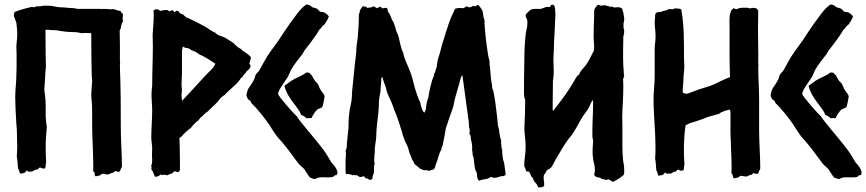

<svg xmlns="http://www.w3.org/2000/svg" viewBox="-20 -759 3749 831"><path d="M40 -691.4C40 -688.5 50.8 -661.1 50.8 -661.1L52.7 -642.6C53.7 -631.8 54.7 -620.1 54.7 -609.4C54.7 -590.8 50.8 -572.3 50.8 -552.7L51.8 -527.3V-467.8L50.8 -434.6C50.8 -402.3 45.9 -371.1 45.9 -338.9C45.9 -308.6 47.9 -270.5 50.8 -222.7C54.7 -191.4 52.7 -160.2 54.7 -126C54.7 -115.2 53.7 -100.6 52.7 -82C56.6 -63.5 55.7 -46.9 58.6 -28.3C65.4 -21.5 61.5 -13.7 68.4 -6.8C75.2 -9.8 82 -8.8 86.9 -11.7C91.8 -14.6 92.8 -20.5 97.7 -20.5C99.6 -20.5 100.6 -19.5 100.6 -18.6V-17.6C100.6 -16.6 103.5 -15.6 109.4 -15.6L114.3 -16.6H119.1C123 -16.6 127 -25.4 142.6 -25.4C145.5 -28.3 148.4 -33.2 153.3 -34.2C160.2 -31.2 165 -29.3 166 -29.3L174.8 -30.3C178.7 -37.1 176.8 -47.9 179.7 -55.7C178.7 -76.2 177.7 -97.7 177.7 -118.2C177.7 -152.3 179.7 -182.6 182.6 -209C179.7 -224.6 178.7 -240.2 177.7 -256.8V-301.8C177.7 -322.3 175.8 -341.8 172.9 -361.3L171.9 -367.2C171.9 -389.6 175.8 -414.1 175.8 -436.5C175.8 -448.2 178.7 -457 178.7 -477.5L177.7 -514.6L176.8 -629.9H193.4L197.3 -628.9H206.1C217.8 -628.9 229.5 -627.9 240.2 -625C258.8 -622.1 278.3 -620.1 296.9 -620.1C309.6 -620.1 322.3 -618.2 334 -615.2C336.9 -616.2 340.8 -616.2 345.7 -616.2C357.4 -616.2 367.2 -616.2 375 -615.2C375 -530.3 376 -469.7 377 -434.6L378.9 -407.2L377 -381.8C376 -368.2 375 -354.5 375 -341.8L377 -321.3C378.9 -304.7 378.9 -272.5 378.9 -226.6V-210C378.9 -192.4 379.9 -161.1 381.8 -117.2C382.8 -90.8 383.8 -61.5 383.8 -28.3L382.8 -17.6C387.7 -16.6 389.6 -12.7 389.6 -7.8V-4.9C389.6 -1 390.6 2 393.6 3.9C400.4 3.9 405.3 1 410.2 1C414.1 0 419.9 -6.8 422.9 -6.8C431.6 -6.8 438.5 -3.9 446.3 -3.9C455.1 -3.9 460 -11.7 470.7 -11.7C474.6 -14.6 475.6 -18.6 480.5 -18.6C484.4 -16.6 488.3 -15.6 493.2 -15.6H497.1C500 -18.6 502 -23.4 502.9 -28.3C505.9 -33.2 507.8 -36.1 507.8 -39.1C507.8 -93.8 502.9 -148.4 502.9 -204.1C502.9 -315.4 502 -382.8 501 -407.2C500 -431.6 499 -456.1 499 -480.5L500 -485.4L499 -493.2V-567.4L498 -627C499 -629.9 501 -632.8 502.9 -635.7V-638.7C502.9 -645.5 506.8 -650.4 506.8 -658.2L513.7 -668C513.7 -670.9 510.7 -668.9 510.7 -672.9L511.7 -693.4L512.7 -698.2C505.9 -701.2 504.9 -708 500 -711.9C488.3 -711.9 480.5 -718.8 469.7 -719.7C466.8 -718.8 463.9 -718.8 459 -718.8C448.2 -718.8 440.4 -720.7 429.7 -720.7L420.9 -719.7L412.1 -720.7H317.4C309.6 -720.7 303.7 -723.6 300.8 -723.6C280.3 -723.6 261.7 -727.5 241.2 -727.5C226.6 -727.5 208 -734.4 189.5 -734.4C179.7 -734.4 168.9 -735.4 159.2 -732.4C156.2 -731.4 148.4 -731.4 136.7 -731.4C133.8 -731.4 131.8 -728.5 128.9 -727.5L124 -728.5H110.4L108.4 -726.6C101.6 -726.6 52.7 -711.9 43 -707C41 -701.2 40 -696.3 40 -691.4Z M633.8 -40C636.7 -37.1 636.7 -33.2 634.8 -26.4C643.6 -15.6 645.5 -4.9 650.4 5.9C661.1 5.9 667 3.9 674.8 -3.9C681.6 -3.9 674.8 1 691.4 -2.9C695.3 -2.9 699.2 -2 703.1 0C710 -2.9 714.8 -6.8 723.6 -7.8C727.5 -10.7 732.4 -17.6 737.3 -17.6C742.2 -17.6 745.1 -13.7 752 -13.7L758.8 -22.5V-55.7C758.8 -90.8 757.8 -127 756.8 -162.1L766.6 -168.9C769.5 -174.8 798.8 -202.1 806.6 -205.1C809.6 -212.9 831.1 -233.4 839.8 -239.3L846.7 -249C859.4 -256.8 866.2 -270.5 880.9 -277.3C883.8 -284.2 890.6 -286.1 893.6 -291C904.3 -299.8 913.1 -309.6 923.8 -320.3C931.6 -332 940.4 -341.8 953.1 -348.6C971.7 -371.1 996.1 -384.8 1017.6 -413.1C1020.5 -417 1019.5 -419.9 1030.3 -426.8C1033.2 -437.5 1043.9 -440.4 1047.9 -451.2C1055.7 -456.1 1061.5 -462.9 1064.5 -470.7C1064.5 -475.6 1062.5 -480.5 1058.6 -485.4C1063.5 -490.2 1061.5 -497.1 1066.4 -508.8C1064.5 -518.6 1037.1 -535.2 1029.3 -540C1027.3 -543.9 1019.5 -549.8 1006.8 -556.6C1002 -563.5 995.1 -565.4 991.2 -572.3C980.5 -579.1 970.7 -585.9 959 -592.8C944.3 -603.5 923.8 -602.5 912.1 -617.2C899.4 -622.1 887.7 -630.9 876 -638.7C862.3 -647.5 797.9 -680.7 786.1 -683.6C781.2 -688.5 777.3 -690.4 774.4 -695.3C767.6 -696.3 763.7 -700.2 756.8 -703.1C755.9 -708 752.9 -710.9 746.1 -712.9C742.2 -711.9 739.3 -709 735.4 -706.1C731.4 -709 730.5 -713.9 726.6 -714.8C721.7 -714.8 717.8 -710.9 712.9 -710C709 -713.9 704.1 -715.8 698.2 -715.8C690.4 -715.8 681.6 -712.9 672.9 -711.9C668.9 -716.8 663.1 -718.8 656.2 -718.8C651.4 -718.8 647.5 -716.8 644.5 -712.9L645.5 -697.3C645.5 -676.8 644.5 -657.2 642.6 -636.7C642.6 -627.9 640.6 -618.2 640.6 -609.4C640.6 -590.8 641.6 -576.2 641.6 -557.6C641.6 -502.9 638.7 -448.2 638.7 -388.7C637.7 -377 635.7 -365.2 635.7 -350.6C635.7 -328.1 638.7 -304.7 638.7 -282.2C638.7 -243.2 634.8 -203.1 634.8 -164.1C634.8 -147.5 638.7 -130.9 638.7 -115.2C638.7 -107.4 637.7 -98.6 637.7 -89.8C637.7 -74.2 641.6 -54.7 633.8 -40ZM765.6 -348.6C765.6 -355.5 767.6 -361.3 767.6 -368.2C767.6 -375 765.6 -382.8 765.6 -389.6L767.6 -441.4C767.6 -475.6 767.6 -508.8 767.6 -543C768.6 -545.9 770.5 -547.9 770.5 -554.7L772.5 -557.6C775.4 -554.7 782.2 -550.8 791 -550.8C797.9 -549.8 803.7 -545.9 809.6 -541C814.5 -541 837.9 -529.3 840.8 -524.4C867.2 -513.7 889.6 -498 912.1 -483.4C903.3 -460.9 884.8 -450.2 862.3 -424.8C855.5 -417 770.5 -324.2 768.6 -323.2C766.6 -332 765.6 -339.8 765.6 -348.6Z M1046.9 -347.7C1046.9 -340.8 1050.8 -335.9 1053.7 -329.1C1060.5 -325.2 1066.4 -321.3 1067.4 -313.5C1088.9 -293.9 1131.8 -241.2 1147.5 -215.8C1156.2 -201.2 1166 -186.5 1175.8 -172.9C1186.5 -158.2 1198.2 -148.4 1209 -133.8C1231.4 -107.4 1250 -79.1 1271.5 -51.8C1278.3 -43 1288.1 -36.1 1296.9 -27.3C1305.7 -14.6 1311.5 -2 1322.3 9.8C1330.1 10.7 1332 15.6 1342.8 15.6C1345.7 15.6 1351.6 11.7 1354.5 10.7C1365.2 6.8 1385.7 8.8 1397.5 8.8C1404.3 8.8 1418 8.8 1422.9 5.9C1427.7 2.9 1424.8 -1 1435.5 -1C1438.5 -2.9 1440.4 -5.9 1440.4 -10.7C1440.4 -12.7 1440.4 -16.6 1438.5 -21.5C1432.6 -37.1 1424.8 -43.9 1414.1 -56.6L1396.5 -85.9C1384.8 -105.5 1371.1 -122.1 1356.4 -140.6C1340.8 -161.1 1269.5 -243.2 1264.6 -255.9C1253.9 -263.7 1185.5 -340.8 1183.6 -352.5C1183.6 -370.1 1217.8 -411.1 1226.6 -427.7C1231.4 -436.5 1234.4 -447.3 1239.3 -456.1C1253.9 -482.4 1272.5 -502.9 1290 -526.4C1293 -530.3 1293.9 -535.2 1296.9 -539.1C1304.7 -548.8 1311.5 -557.6 1320.3 -569.3C1335 -588.9 1349.6 -608.4 1362.3 -630.9C1371.1 -635.7 1373 -647.5 1383.8 -652.3C1390.6 -664.1 1399.4 -673.8 1403.3 -688.5C1392.6 -701.2 1383.8 -708 1365.2 -708C1358.4 -714.8 1356.4 -721.7 1339.8 -725.6C1327.1 -725.6 1325.2 -740.2 1305.7 -739.3C1279.3 -723.6 1253.9 -681.6 1235.4 -658.2C1218.8 -633.8 1202.1 -610.4 1185.5 -584C1163.1 -552.7 1139.6 -523.4 1122.1 -490.2C1115.2 -477.5 1109.4 -466.8 1103.5 -456.1C1098.6 -447.3 1087.9 -441.4 1085 -430.7C1082 -426.8 1084 -421.9 1081.1 -418C1074.2 -402.3 1063.5 -388.7 1054.7 -375C1052.7 -372.1 1046.9 -352.5 1046.9 -347.7ZM1255.9 -305.7 1262.7 -296.9C1269.5 -288.1 1280.3 -272.5 1283.2 -261.7C1293.9 -257.8 1299.8 -253.9 1306.6 -247.1C1311.5 -248 1313.5 -247.1 1329.1 -248C1329.1 -254.9 1347.7 -281.2 1353.5 -285.2C1360.4 -290 1368.2 -289.1 1375 -295.9C1377 -297.9 1384.8 -336.9 1384.8 -340.8C1384.8 -351.6 1368.2 -365.2 1364.3 -376C1361.3 -379.9 1359.4 -390.6 1356.4 -393.6C1353.5 -400.4 1347.7 -403.3 1343.8 -408.2C1338.9 -415 1334 -423.8 1329.1 -433.6C1315.4 -441.4 1327.1 -445.3 1305.7 -445.3C1293 -434.6 1277.3 -428.7 1261.7 -420.9C1246.1 -413.1 1235.4 -406.2 1210.9 -387.7C1218.8 -356.4 1235.4 -332 1255.9 -305.7Z M1477.5 -5.9C1485.4 -4.9 1498 -6.8 1504.9 0C1508.8 0 1506.8 -3.9 1518.6 0C1521.5 0 1522.5 -4.9 1533.2 5.9C1540 4.9 1537.1 10.7 1552.7 3.9C1559.6 2.9 1556.6 14.6 1571.3 13.7C1574.2 17.6 1579.1 19.5 1583 19.5C1589.8 19.5 1593.8 13.7 1592.8 2.9C1596.7 -2 1595.7 -7.8 1598.6 -12.7C1598.6 -25.4 1597.7 -40 1601.6 -51.8C1600.6 -53.7 1599.6 -57.6 1599.6 -63.5C1599.6 -70.3 1600.6 -78.1 1600.6 -85C1600.6 -89.8 1599.6 -91.8 1602.5 -96.7C1599.6 -123 1608.4 -146.5 1608.4 -170.9C1609.4 -205.1 1613.3 -236.3 1617.2 -267.6C1619.1 -285.2 1620.1 -302.7 1620.1 -320.3C1621.1 -335 1624 -348.6 1627 -364.3C1627.9 -378.9 1627.9 -391.6 1629.9 -406.2C1630.9 -413.1 1627.9 -422.9 1634.8 -425.8C1637.7 -417 1639.6 -408.2 1642.6 -400.4C1645.5 -393.6 1647.5 -389.6 1649.4 -382.8C1652.3 -371.1 1654.3 -358.4 1661.1 -345.7C1668.9 -330.1 1676.8 -311.5 1682.6 -294.9C1685.5 -287.1 1686.5 -282.2 1689.5 -275.4C1691.4 -273.4 1710.9 -218.8 1710.9 -215.8C1713.9 -204.1 1721.7 -186.5 1722.7 -175.8C1726.6 -167 1729.5 -158.2 1732.4 -149.4C1739.3 -134.8 1746.1 -124 1749 -109.4C1752 -93.8 1759.8 -83 1763.7 -68.4C1766.6 -65.4 1770.5 -58.6 1774.4 -48.8C1782.2 -42 1790 -37.1 1796.9 -29.3C1803.7 -28.3 1807.6 -23.4 1814.5 -22.5C1822.3 -22.5 1831.1 -22.5 1837.9 -19.5C1844.7 -23.4 1849.6 -24.4 1856.4 -25.4C1862.3 -31.2 1865.2 -38.1 1865.2 -45.9C1877 -68.4 1877.9 -92.8 1890.6 -112.3C1889.6 -119.1 1891.6 -119.1 1894.5 -126C1897.5 -132.8 1899.4 -150.4 1901.4 -158.2C1905.3 -172.9 1906.2 -186.5 1909.2 -202.1C1918 -230.5 1926.8 -254.9 1940.4 -293C1944.3 -303.7 1945.3 -318.4 1948.2 -329.1C1955.1 -352.5 1961.9 -377.9 1968.8 -401.4C1971.7 -412.1 1973.6 -426.8 1981.4 -433.6C1989.3 -371.1 1999 -308.6 2006.8 -246.1C2009.8 -235.4 2008.8 -222.7 2009.8 -211.9C2010.7 -204.1 2015.6 -197.3 2011.7 -178.7C2019.5 -173.8 2016.6 -162.1 2018.6 -154.3C2022.5 -139.6 2024.4 -129.9 2023.4 -107.4C2026.4 -100.6 2024.4 -96.7 2025.4 -89.8C2035.2 -69.3 2029.3 -31.2 2043 -12.7C2045.9 -2 2043 15.6 2053.7 23.4C2064.5 16.6 2080.1 19.5 2099.6 10.7C2103.5 7.8 2100.6 2.9 2115.2 10.7C2126 10.7 2136.7 8.8 2146.5 3.9C2154.3 3.9 2162.1 3.9 2168.9 -2.9C2166 -19.5 2165 -37.1 2162.1 -52.7C2155.3 -71.3 2153.3 -92.8 2153.3 -112.3C2148.4 -120.1 2151.4 -131.8 2148.4 -140.6C2151.4 -148.4 2147.5 -155.3 2145.5 -162.1C2142.6 -173.8 2141.6 -185.5 2139.6 -198.2C2138.7 -205.1 2135.7 -210.9 2134.8 -217.8C2132.8 -234.4 2132.8 -250 2129.9 -266.6C2126 -300.8 2122.1 -333 2115.2 -365.2C2111.3 -372.1 2109.4 -380.9 2109.4 -392.6C2106.4 -402.3 2101.6 -448.2 2101.6 -457C2101.6 -468.8 2097.7 -479.5 2098.6 -496.1C2090.8 -511.7 2075.2 -642.6 2077.1 -672.9C2070.3 -684.6 2072.3 -699.2 2068.4 -710.9C2065.4 -719.7 2060.5 -725.6 2049.8 -738.3C2045.9 -738.3 2042 -734.4 2039.1 -731.4C2032.2 -734.4 2030.3 -730.5 2025.4 -733.4C2022.5 -729.5 2018.6 -727.5 2011.7 -727.5C2006.8 -727.5 2002.9 -729.5 2000 -732.4C1997.1 -729.5 1992.2 -726.6 1985.4 -723.6C1973.6 -724.6 1962.9 -725.6 1952.1 -721.7C1949.2 -718.8 1947.3 -718.8 1943.4 -707C1924.8 -670.9 1915 -634.8 1899.4 -585C1892.6 -566.4 1888.7 -547.9 1883.8 -529.3C1877 -508.8 1873 -498 1871.1 -475.6C1870.1 -464.8 1864.3 -457 1863.3 -446.3C1860.4 -443.4 1859.4 -442.4 1856.4 -425.8C1849.6 -418.9 1834 -347.7 1834 -335.9C1827.1 -323.2 1824.2 -298.8 1823.2 -284.2C1819.3 -280.3 1820.3 -274.4 1816.4 -271.5C1808.6 -274.4 1798.8 -309.6 1798.8 -316.4C1792 -327.1 1791 -334 1782.2 -357.4C1773.4 -381.8 1768.6 -409.2 1760.7 -433.6C1752.9 -458 1742.2 -478.5 1733.4 -501C1730.5 -508.8 1726.6 -521.5 1725.6 -529.3C1713.9 -551.8 1710.9 -579.1 1704.1 -603.5C1700.2 -612.3 1697.3 -620.1 1694.3 -627L1691.4 -638.7C1688.5 -649.4 1685.5 -656.2 1682.6 -664.1C1671.9 -676.8 1671.9 -695.3 1659.2 -708C1658.2 -712.9 1658.2 -718.8 1655.3 -723.6C1652.3 -725.6 1645.5 -725.6 1635.7 -722.7C1631.8 -723.6 1630.9 -727.5 1627 -730.5C1622.1 -727.5 1616.2 -726.6 1611.3 -723.6C1604.5 -726.6 1602.5 -731.4 1594.7 -731.4C1587.9 -724.6 1578.1 -727.5 1569.3 -724.6C1565.4 -731.4 1555.7 -731.4 1548.8 -731.4C1544.9 -720.7 1537.1 -719.7 1537.1 -708C1537.1 -701.2 1533.2 -700.2 1533.2 -697.3V-686.5C1533.2 -656.2 1530.3 -627 1528.3 -595.7C1527.3 -583 1522.5 -561.5 1522.5 -549.8C1522.5 -527.3 1517.6 -502.9 1515.6 -478.5C1512.7 -447.3 1508.8 -415 1505.9 -382.8C1502.9 -362.3 1503.9 -339.8 1501 -320.3C1498 -308.6 1497.1 -298.8 1494.1 -287.1C1490.2 -262.7 1488.3 -241.2 1488.3 -205.1C1485.4 -182.6 1484.4 -162.1 1481.4 -139.6C1480.5 -130.9 1483.4 -122.1 1475.6 -105.5C1475.6 -100.6 1477.5 -97.7 1477.5 -93.8C1477.5 -83 1475.6 -75.2 1475.6 -66.4C1475.6 -51.8 1475.6 -36.1 1475.6 -21.5C1475.6 -14.6 1476.6 -10.7 1477.5 -5.9Z M2249 -341.8C2249 -336.9 2250 -333 2252.9 -330.1V-317.4C2252.9 -283.2 2252 -249 2250 -214.8C2249 -200.2 2250 -184.6 2252 -169.9C2253.9 -155.3 2254.9 -139.6 2254.9 -124C2254.9 -109.4 2253.9 -95.7 2252 -82C2250 -68.4 2249 -54.7 2249 -40C2252 -34.2 2253.9 -29.3 2254.9 -26.4C2255.9 -23.4 2255.9 -19.5 2258.8 -17.6C2260.7 -16.6 2262.7 -15.6 2265.6 -16.6C2267.6 -17.6 2269.5 -16.6 2270.5 -14.6C2272.5 -10.7 2276.4 -5.9 2277.3 -1C2278.3 3.9 2282.2 8.8 2287.1 11.7C2288.1 20.5 2292 26.4 2297.9 32.2C2302.7 37.1 2306.6 43.9 2309.6 51.8C2317.4 52.7 2322.3 51.8 2325.2 50.8L2335 46.9C2335.9 36.1 2335 27.3 2334 22.5C2333 17.6 2333 12.7 2333 7.8C2333 1 2335 -3.9 2337.9 -6.8C2340.8 -9.8 2343.8 -14.6 2344.7 -19.5C2351.6 -24.4 2356.4 -28.3 2359.4 -29.3C2362.3 -30.3 2364.3 -32.2 2366.2 -35.2C2370.1 -40 2373 -45.9 2376 -51.8C2378.9 -57.6 2381.8 -63.5 2384.8 -68.4L2412.1 -114.3C2419.9 -127.9 2438.5 -157.2 2450.2 -168.9C2453.1 -171.9 2455.1 -174.8 2457 -177.7C2468.8 -195.3 2478.5 -212.9 2488.3 -231.4C2498 -250 2510.7 -266.6 2522.5 -283.2C2527.3 -290 2531.2 -296.9 2534.2 -305.7C2537.1 -313.5 2541 -320.3 2545.9 -326.2C2546.9 -323.2 2546.9 -319.3 2546.9 -315.4V-304.7C2546.9 -282.2 2545.9 -260.7 2544.9 -239.3C2543.9 -217.8 2543.9 -195.3 2543.9 -172.9C2543.9 -168 2543.9 -164.1 2544.9 -161.1C2545.9 -157.2 2546.9 -153.3 2546.9 -148.4C2546.9 -141.6 2545.9 -135.7 2545.9 -129.9L2544.9 -112.3V-91.8L2546.9 -72.3C2547.9 -63.5 2549.8 -55.7 2551.8 -48.8C2553.7 -41 2554.7 -33.2 2554.7 -25.4C2554.7 -20.5 2554.7 -16.6 2553.7 -12.7C2552.7 -8.8 2551.8 -4.9 2551.8 -2C2556.6 4.9 2561.5 8.8 2568.4 8.8C2575.2 8.8 2581.1 11.7 2585.9 16.6C2589.8 15.6 2592.8 16.6 2595.7 17.6C2597.7 18.6 2599.6 19.5 2601.6 19.5C2604.5 19.5 2606.4 19.5 2607.4 18.6C2609.4 17.6 2611.3 17.6 2613.3 17.6C2616.2 17.6 2620.1 19.5 2623 22.5C2626 25.4 2629.9 27.3 2632.8 27.3C2639.6 27.3 2680.7 1 2680.7 -4.9C2681.6 -7.8 2681.6 -12.7 2681.6 -18.6C2681.6 -26.4 2681.6 -34.2 2680.7 -42L2676.8 -64.5C2674.8 -86.9 2673.8 -108.4 2673.8 -130.9V-223.6L2672.9 -251C2672.9 -272.5 2674.8 -293.9 2675.8 -316.4C2676.8 -337.9 2677.7 -359.4 2677.7 -380.9C2677.7 -392.6 2677.7 -404.3 2676.8 -416C2677.7 -419.9 2678.7 -423.8 2681.6 -426.8C2680.7 -429.7 2679.7 -436.5 2679.7 -447.3C2677.7 -469.7 2676.8 -492.2 2676.8 -514.6V-537.1L2677.7 -593.8V-602.5L2678.7 -603.5C2680.7 -610.4 2681.6 -617.2 2681.6 -624C2681.6 -627.9 2680.7 -631.8 2679.7 -635.7L2678.7 -636.7V-660.2L2679.7 -662.1C2681.6 -667 2681.6 -672.9 2681.6 -677.7C2681.6 -682.6 2680.7 -687.5 2679.7 -692.4C2678.7 -697.3 2677.7 -702.1 2677.7 -707L2675.8 -708L2673.8 -719.7C2669.9 -724.6 2665 -726.6 2660.2 -727.5C2654.3 -727.5 2646.5 -727.5 2636.7 -726.6C2635.7 -727.5 2634.8 -728.5 2632.8 -729.5C2630.9 -730.5 2626 -730.5 2618.2 -729.5L2615.2 -732.4C2614.3 -733.4 2610.4 -734.4 2603.5 -733.4C2602.5 -736.3 2599.6 -737.3 2595.7 -736.3C2591.8 -735.4 2586.9 -735.4 2582 -734.4C2579.1 -734.4 2577.1 -735.4 2575.2 -736.3C2573.2 -737.3 2570.3 -738.3 2567.4 -738.3C2562.5 -733.4 2551.8 -720.7 2551.8 -712.9C2551.8 -688.5 2550.8 -664.1 2549.8 -638.7C2548.8 -614.3 2548.8 -586.9 2551.8 -557.6C2550.8 -552.7 2549.8 -547.9 2550.8 -543.9V-540L2543.9 -527.3C2534.2 -508.8 2526.4 -492.2 2516.6 -478.5C2511.7 -471.7 2505.9 -465.8 2500 -459C2494.1 -452.1 2489.3 -445.3 2486.3 -436.5C2481.4 -433.6 2476.6 -428.7 2473.6 -423.8L2464.8 -408.2C2438.5 -362.3 2406.2 -319.3 2373 -278.3C2372.1 -283.2 2372.1 -287.1 2372.1 -292V-304.7L2373 -392.6V-407.2L2375 -421.9C2377 -438.5 2377 -455.1 2376 -471.7C2375 -488.3 2375 -504.9 2376 -521.5C2377 -539.1 2377.9 -556.6 2377.9 -575.2C2378.9 -593.8 2379.9 -611.3 2380.9 -629.9L2383.8 -696.3C2383.8 -710 2382.8 -722.7 2379.9 -733.4L2376 -737.3C2374 -739.3 2372.1 -738.3 2369.1 -738.3C2365.2 -738.3 2362.3 -735.4 2361.3 -728.5C2350.6 -729.5 2342.8 -729.5 2337.9 -726.6C2332 -723.6 2326.2 -722.7 2320.3 -720.7C2317.4 -719.7 2313.5 -719.7 2309.6 -720.7H2298.8C2280.3 -720.7 2276.4 -717.8 2263.7 -705.1L2258.8 -700.2C2255.9 -697.3 2254.9 -695.3 2254.9 -693.4C2254.9 -688.5 2255.9 -683.6 2258.8 -679.7C2261.7 -675.8 2262.7 -669.9 2262.7 -663.1C2262.7 -652.3 2261.7 -641.6 2258.8 -630.9C2255.9 -620.1 2254.9 -608.4 2253.9 -597.7C2250 -557.6 2249 -516.6 2249 -476.6C2248 -436.5 2248 -395.5 2248 -355.5C2248 -350.6 2248 -345.7 2249 -341.8Z M2808.6 -330.1C2808.6 -291 2811.5 -252 2813.5 -213.9C2814.5 -193.4 2816.4 -171.9 2816.4 -151.4C2816.4 -127.9 2818.4 -109.4 2815.4 -73.2C2819.3 -54.7 2818.4 -38.1 2821.3 -19.5C2828.1 -12.7 2824.2 -4.9 2831.1 2C2837.9 -1 2844.7 0 2849.6 -2.9C2854.5 -5.9 2855.5 -11.7 2860.4 -11.7C2864.3 -11.7 2859.4 -6.8 2872.1 -6.8C2877 -9.8 2880.9 -6.8 2884.8 -7.8C2889.6 -10.7 2894.5 -16.6 2905.3 -16.6C2908.2 -19.5 2911.1 -24.4 2916 -25.4C2920.9 -22.5 2922.9 -17.6 2937.5 -21.5C2941.4 -28.3 2939.5 -39.1 2942.4 -46.9C2938.5 -101.6 2938.5 -155.3 2947.3 -216.8C2958 -221.7 2966.8 -227.5 2981.4 -230.5C2996.1 -235.4 3009.8 -239.3 3024.4 -245.1C3031.2 -248 3037.1 -250 3043.9 -252.9C3044.9 -252.9 3091.8 -266.6 3092.8 -266.6C3097.7 -271.5 3106.4 -275.4 3120.1 -280.3C3127 -280.3 3131.8 -285.2 3139.6 -284.2C3142.6 -273.4 3141.6 -261.7 3141.6 -250C3141.6 -227.5 3141.6 -207 3141.6 -184.6C3142.6 -133.8 3146.5 -82 3146.5 -31.2C3146.5 -23.4 3145.5 -15.6 3145.5 -8.8C3154.3 -5.9 3149.4 7.8 3156.2 12.7C3163.1 12.7 3167 9.8 3173.8 9.8C3176.8 8.8 3182.6 2 3185.5 2C3194.3 2 3201.2 4.9 3209 4.9C3217.8 4.9 3222.7 -2.9 3233.4 -2.9C3237.3 -5.9 3238.3 -9.8 3243.2 -9.8C3248 -6.8 3253.9 -5.9 3259.8 -6.8C3262.7 -9.8 3264.6 -14.6 3265.6 -19.5C3268.6 -24.4 3270.5 -27.3 3270.5 -30.3C3270.5 -85 3265.6 -139.6 3265.6 -195.3V-325.2C3265.6 -375 3261.7 -421.9 3261.7 -471.7C3261.7 -474.6 3264.6 -472.7 3261.7 -484.4C3262.7 -534.2 3260.7 -583 3260.7 -632.8C3260.7 -660.2 3261.7 -686.5 3261.7 -713.9C3258.8 -717.8 3255.9 -720.7 3252 -723.6C3245.1 -724.6 3241.2 -726.6 3225.6 -722.7L3215.8 -725.6H3204.1C3197.3 -725.6 3185.5 -725.6 3178.7 -723.6C3175.8 -722.7 3176.8 -721.7 3166 -718.8C3162.1 -719.7 3159.2 -721.7 3156.2 -724.6C3153.3 -719.7 3147.5 -718.8 3143.6 -711.9C3143.6 -705.1 3140.6 -703.1 3139.6 -698.2C3135.7 -678.7 3137.7 -657.2 3137.7 -637.7C3137.7 -567.4 3136.7 -496.1 3139.6 -424.8C3105.5 -414.1 3075.2 -392.6 3040 -382.8C3016.6 -376 2993.2 -368.2 2970.7 -359.4C2963.9 -356.4 2958 -353.5 2950.2 -353.5C2945.3 -353.5 2940.4 -355.5 2934.6 -358.4C2934.6 -380.9 2938.5 -405.3 2938.5 -427.7C2938.5 -435.5 2940.4 -442.4 2940.4 -450.2C2943.4 -468.8 2940.4 -487.3 2940.4 -505.9C2940.4 -576.2 2941.4 -648.4 2928.7 -717.8C2923.8 -722.7 2906.2 -722.7 2899.4 -722.7C2895.5 -722.7 2898.4 -716.8 2886.7 -719.7C2883.8 -719.7 2881.8 -718.8 2873 -719.7C2866.2 -710.9 2849.6 -714.8 2841.8 -707C2835 -710 2827.1 -705.1 2820.3 -704.1C2817.4 -699.2 2814.5 -699.2 2815.4 -684.6C2815.4 -677.7 2813.5 -672.9 2813.5 -666C2813.5 -643.6 2817.4 -623 2817.4 -600.6C2817.4 -582 2813.5 -563.5 2813.5 -543.9C2813.5 -504.9 2813.5 -464.8 2813.5 -425.8C2813.5 -393.6 2808.6 -362.3 2808.6 -330.1Z M3315.4 -347.7C3315.4 -340.8 3319.3 -335.9 3322.3 -329.1C3329.1 -325.2 3335 -321.3 3335.9 -313.5C3357.4 -293.9 3400.4 -241.2 3416 -215.8C3424.8 -201.2 3434.6 -186.5 3444.3 -172.9C3455.1 -158.2 3466.8 -148.4 3477.5 -133.8C3500 -107.4 3518.6 -79.1 3540 -51.8C3546.9 -43 3556.6 -36.1 3565.4 -27.3C3574.2 -14.6 3580.1 -2 3590.8 9.8C3598.6 10.7 3600.6 15.6 3611.3 15.6C3614.3 15.6 3620.1 11.7 3623 10.7C3633.8 6.8 3654.3 8.8 3666 8.8C3672.9 8.8 3686.5 8.8 3691.4 5.9C3696.3 2.9 3693.4 -1 3704.1 -1C3707 -2.9 3709 -5.9 3709 -10.7C3709 -12.7 3709 -16.6 3707 -21.5C3701.2 -37.1 3693.4 -43.9 3682.6 -56.6L3665 -85.9C3653.3 -105.5 3639.6 -122.1 3625 -140.6C3609.4 -161.1 3538.1 -243.2 3533.2 -255.9C3522.5 -263.7 3454.1 -340.8 3452.1 -352.5C3452.1 -370.1 3486.3 -411.1 3495.1 -427.7C3500 -436.5 3502.9 -447.3 3507.8 -456.1C3522.5 -482.4 3541 -502.9 3558.6 -526.4C3561.5 -530.3 3562.5 -535.2 3565.4 -539.1C3573.2 -548.8 3580.1 -557.6 3588.9 -569.3C3603.5 -588.9 3618.2 -608.4 3630.9 -630.9C3639.6 -635.7 3641.6 -647.5 3652.3 -652.3C3659.2 -664.1 3668 -673.8 3671.9 -688.5C3661.1 -701.2 3652.3 -708 3633.8 -708C3627 -714.8 3625 -721.7 3608.4 -725.6C3595.7 -725.6 3593.8 -740.2 3574.2 -739.3C3547.9 -723.6 3522.5 -681.6 3503.9 -658.2C3487.3 -633.8 3470.7 -610.4 3454.1 -584C3431.6 -552.7 3408.2 -523.4 3390.6 -490.2C3383.8 -477.5 3377.9 -466.8 3372.1 -456.1C3367.2 -447.3 3356.4 -441.4 3353.5 -430.7C3350.6 -426.8 3352.5 -421.9 3349.6 -418C3342.8 -402.3 3332 -388.7 3323.2 -375C3321.3 -372.1 3315.4 -352.5 3315.4 -347.7ZM3524.4 -305.7 3531.2 -296.9C3538.1 -288.1 3548.8 -272.5 3551.8 -261.7C3562.5 -257.8 3568.4 -253.9 3575.2 -247.1C3580.1 -248 3582 -247.1 3597.7 -248C3597.7 -254.9 3616.2 -281.2 3622.1 -285.2C3628.9 -290 3636.7 -289.1 3643.6 -295.9C3645.5 -297.9 3653.3 -336.9 3653.3 -340.8C3653.3 -351.6 3636.7 -365.2 3632.8 -376C3629.9 -379.9 3627.9 -390.6 3625 -393.6C3622.1 -400.4 3616.2 -403.3 3612.3 -408.2C3607.4 -415 3602.5 -423.8 3597.7 -433.6C3584 -441.4 3595.7 -445.3 3574.2 -445.3C3561.5 -434.6 3545.9 -428.7 3530.3 -420.9C3514.6 -413.1 3503.9 -406.2 3479.5 -387.7C3487.3 -356.4 3503.9 -332 3524.4 -305.7Z"/></svg>

Font: Caesar Dressing Cyrillic
Style: Regular
Weight: 400
Designer: Dathan Boardman
Foundry: Open Window
Version: Version 1.00;July 2, 2020;FontCreator 13.0.0.2642 64-bit